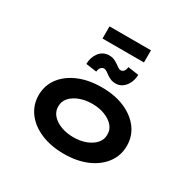

<svg xmlns="http://www.w3.org/2000/svg" viewBox="-201 -1160 1393 1381"><g transform="rotate(30 496.0 -469.5)"><path d="M496.9 10Q389.2 10 306.1 -25.3Q223 -60.6 176.5 -123.1Q130 -185.7 130 -265.9Q130 -347 176.5 -409.1Q223 -471.2 306.1 -506.5Q389.2 -541.7 496.9 -541.7Q605.3 -541.7 687.3 -506.5Q769.3 -471.2 815.8 -409.1Q862.3 -347 862.3 -265.9Q862.3 -185.7 815.8 -123.1Q769.3 -60.6 687.3 -25.3Q605.3 10 496.9 10ZM496.9 -127.6Q553.5 -127.6 599.8 -145.2Q646.1 -162.7 673.7 -194Q701.3 -225.4 699.9 -265.9Q701.3 -307.4 673.7 -338.5Q646.1 -369.6 599.8 -387.1Q553.5 -404.7 496.9 -404.7Q440.4 -404.7 393.5 -387.1Q346.7 -369.6 319.3 -338.8Q292 -308 292.4 -265.9Q292 -225.4 319.3 -194Q346.7 -162.7 393.5 -145.2Q440.4 -127.6 496.9 -127.6ZM564.6 -613.9Q547.5 -613.9 529.9 -619.8Q512.4 -625.8 489.4 -641.9Q471.5 -656 460.9 -661.3Q450.2 -666.7 442.8 -666.7Q428.7 -666.7 417.8 -655.1Q406.9 -643.4 404.1 -619L314.9 -631.3Q315.7 -687.8 346.6 -727.5Q377.6 -767.2 430 -767.2Q447.1 -767.2 464.1 -761.5Q481 -755.8 503.5 -740.4Q517.2 -730.1 528.8 -722.6Q540.4 -715 551.2 -715Q565.2 -715 575.6 -727.1Q585.9 -739.2 588.2 -762.6L677.5 -749.8Q677 -714.3 662.8 -682.9Q648.5 -651.4 623.3 -632.6Q598.2 -613.9 564.6 -613.9ZM324.3 -847.7V-948.5H668.5V-847.7Z"/></g></svg>

Font: Lexend Zetta
Style: Regular
Weight: 400
Designer: Bonnie Shaver-Troup, Thomas Jockin
Foundry: Lexend
Version: Version 1.007